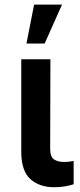

<svg xmlns="http://www.w3.org/2000/svg" viewBox="-20 -801 343 828"><path d="M71.7 -545.5H197.4L196.4 -158.7Q196.7 -124.3 213.1 -113.5Q229.4 -102.6 255.3 -102.6Q268.5 -102.6 279.5 -104Q290.5 -105.5 297.6 -106.9V-6.4Q281.6 -1.1 260.5 2.7Q239.3 6.4 214.1 6.4Q149.9 6.4 110.8 -28.8Q71.7 -63.9 71.7 -147ZM94.1 -613.3 127.1 -781.2H247.5L172.6 -613.3Z"/></svg>

Font: Inter UI Semi Bold
Style: Regular
Weight: 600
Designer: Rasmus Andersson
Foundry: rsms
Version: 3.2;8d6f07862